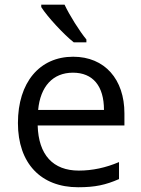

<svg xmlns="http://www.w3.org/2000/svg" viewBox="-20 -786 601 816"><path d="M347.2 -606H293.5C251 -639.6 181.2 -714.8 155.3 -755.9V-766.1H254.4C275.4 -721.2 318.4 -652.8 347.2 -618.2ZM508.8 -252.9H140.1C143.6 -127.4 205.6 -61 314.9 -61C372.6 -61 429.7 -73.2 485.8 -97.2V-24.9C428.7 0 384.3 9.8 312 9.8C153.8 9.8 56.2 -91.8 56.2 -263.2C56.2 -435.5 147.9 -544.9 291 -544.9C425.3 -544.9 508.8 -448.7 508.8 -304.2ZM421.9 -318.8C421.9 -420.9 374.5 -477.1 290 -477.1C204.1 -477.1 151.4 -418 142.1 -318.8Z"/></svg>

Font: OpenSansEmoji
Style: Regular
Weight: 400
Foundry: MorbZ
Version: Version 1.000;PS 001.000;hotconv 1.0.70;makeotf.lib2.5.58329